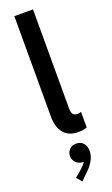

<svg xmlns="http://www.w3.org/2000/svg" viewBox="-195 -791 651 1115"><g transform="rotate(-20 130.5 -233.5)"><path d="M61.5 -130.9V-752H176.8V-139.6Q176.3 -119.1 183.6 -106.2Q190.9 -93.3 212.9 -92.8Q220.2 -93.3 235.4 -96.7V-1Q212.4 7.8 181.6 7.8Q122.1 7.8 91.6 -29.5Q61 -66.9 61.5 -130.9ZM77.1 252.9 120.1 215.8Q142.1 195.8 151.4 180.2Q149.4 180.7 144.5 180.7Q130.9 180.7 117.4 173.3Q104 166 95.5 152.8Q86.9 139.6 86.9 123Q87.4 97.7 104.2 81.5Q121.1 65.4 144.5 66.4Q170.9 65.4 187.7 83Q204.6 100.6 205.1 131.8Q204.6 165.5 187.5 193.4Q170.4 221.2 149.4 241.2L104.5 285.2Z"/></g></svg>

Font: Reddit Sans Vanilla SemiBold
Style: Regular
Weight: 600
Designer: Stephen Hutchings
Foundry: Reddit
Version: Version 1.013